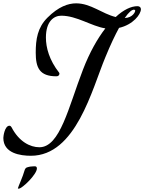

<svg xmlns="http://www.w3.org/2000/svg" viewBox="-121 -808 864 1150"><path d="M723 -753C723 -764 715 -771 702 -771C665 -771 619 -750 572 -706C490 -726 423 -788 335 -788C287 -788 229 -768 163 -702C104 -643 93 -573 93 -493C93 -403 115 -351 217 -351C229 -351 234 -358 235 -366C235 -369 234 -372 233 -373C174 -448 154 -523 154 -583C154 -681 202 -714 246 -714C339 -714 427 -651 510 -638C463 -577 416 -495 376 -391C289 -166 239 74 115 74C60 74 -7 41 -52 -46C-53 -47 -57 -55 -64 -55C-93 -55 -101 8 -101 18C-101 111 2 125 64 125C334 125 430 -274 510 -465C541 -541 569 -599 592 -641C676 -660 723 -722 723 -753ZM681 -750C686 -750 689 -747 689 -743C689 -739 676 -702 626 -700C651 -736 669 -750 681 -750ZM59 190C45 194 32 192 26 213C16 250 -12 310 -14 320C-14 321 -12 322 -9 322C12 322 100 236 100 201C100 194 97 188 88 188C84 188 64 189 59 190Z"/></svg>

Font: Mervale Script
Style: Regular
Weight: 400
Designer: Astigmatic (AOETI)
Foundry: Astigmatic (AOETI)
Version: Version 1.000